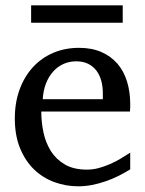

<svg xmlns="http://www.w3.org/2000/svg" viewBox="-20 -669 530 702"><path d="M456.1 -49.8Q435.1 -36.6 412.4 -25.4Q389.6 -14.2 365.5 -5.9Q341.3 2.4 316.4 7.3Q291.5 12.2 266.1 12.2Q220.7 12.2 178.7 -3.2Q136.7 -18.6 104.7 -49.3Q72.8 -80.1 53.5 -126.7Q34.2 -173.3 34.2 -235.8Q34.2 -294.4 51.8 -342Q69.3 -389.6 100.6 -423.6Q131.8 -457.5 174.8 -475.8Q217.8 -494.1 269 -494.1Q315.4 -494.1 350.6 -478.8Q385.7 -463.4 409.2 -436.3Q432.6 -409.2 444.3 -371.3Q456.1 -333.5 456.1 -289.1V-275.9Q456.1 -268.1 455.1 -261.2H130.9Q130.9 -223.1 138.9 -185.1Q147 -147 166 -116.7Q185.1 -86.4 217.3 -67.6Q249.5 -48.8 297.9 -48.8Q319.3 -48.8 340.3 -54.4Q361.3 -60.1 381.6 -68.8Q401.9 -77.6 420.4 -88.6Q439 -99.6 456.1 -110.8ZM356 -328.1Q356 -353 350.1 -374.3Q344.2 -395.5 332.3 -411.1Q320.3 -426.8 302 -435.8Q283.7 -444.8 258.8 -444.8Q233.9 -444.8 212.4 -435.3Q190.9 -425.8 174.6 -407.7Q158.2 -389.6 148.2 -364Q138.2 -338.4 136.2 -306.2H356ZM93.8 -585.9V-649.4H428.7V-585.9Z"/></svg>

Font: Charis SIL Phon
Style: Regular
Weight: 400
Foundry: SIL International
Version: Version 5.000